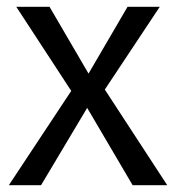

<svg xmlns="http://www.w3.org/2000/svg" viewBox="-20 -546 519 566"><path d="M289 -282 473 0H371L237 -228L101 0H6L190 -278L28 -526H126L241 -329L356 -526H451Z"/></svg>

Font: FiraGO Book
Style: Regular
Weight: 350
Designer: bBox Type
Foundry: bBox Type GmbH
Version: Version 1.001;PS 001.001;hotconv 1.0.88;makeotf.lib2.5.64775